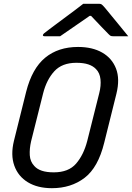

<svg xmlns="http://www.w3.org/2000/svg" viewBox="-20 -966 692 1006"><path d="M389 -720Q464 -720 515.5 -690.5Q567 -661 588 -606.5Q609 -552 590 -475L526 -218Q494 -88 423 -34Q352 20 252 20Q177 20 126 -11Q75 -42 55 -98Q35 -154 53 -228L117 -485Q148 -607 216.5 -663.5Q285 -720 389 -720ZM143 -226Q134 -187 136 -153Q138 -119 160 -96Q174 -80 199 -71.5Q224 -63 262 -63Q339 -63 378.5 -108.5Q418 -154 437 -227L500 -478Q510 -517 506.5 -550.5Q503 -584 483 -604Q468 -620 443 -628.5Q418 -637 380 -637Q305 -637 264.5 -592.5Q224 -548 206 -477ZM416 -946H501Q508 -946 513 -942.5Q518 -939 530 -925Q539 -914 560 -888.5Q581 -863 606 -832.5Q631 -802 652 -776H576Q564 -776 560 -778Q556 -780 549 -787Q536 -800 513 -824Q490 -848 457 -883Q454 -883 450 -883Q400 -849 362.5 -822.5Q325 -796 295 -776H215Q203 -776 205 -783Q206 -787 211 -791.5Q216 -796 235 -810Q251 -822 275 -840Q299 -858 326 -878Q353 -898 377 -916Q401 -934 416 -946Z"/></svg>

Font: Recursive Mn Lnr St
Style: Italic
Weight: 400
Italic angle: -15°
Monospace: yes
Version: Version 1.079;hotconv 1.0.112;makeotfexe 2.5.65598; ttfautoh